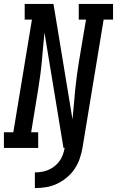

<svg xmlns="http://www.w3.org/2000/svg" viewBox="-44 -755 597 980"><path d="M134 205V125Q152 125 169.5 122Q187 119 203.5 112Q220 105 235 93Q250 81 260.5 66Q271 51 277 34Q283 17 286 0H280L183 -589Q179 -552 176 -515Q173 -478 169.5 -441Q166 -404 161 -367.5Q156 -331 150 -294L115 -80H151V0H-24V-80H24L119 -655H82V-735H229L326 -146Q330 -183 333 -220Q336 -257 339.5 -294Q343 -331 348 -367.5Q353 -404 359 -441L395 -655H358V-735H533V-655H485L377 0Q372 28 362.5 55.5Q353 83 336.5 107.5Q320 132 296.5 151.5Q273 171 246 183.5Q219 196 190.5 200.5Q162 205 134 205Z"/></svg>

Font: Iosevka Slab Medium
Style: Italic
Weight: 500
Italic angle: -9°
Monospace: yes
Designer: Belleve Invis
Foundry: Belleve Invis
Version: Version 11.1.0; ttfautohint (v1.8.3)